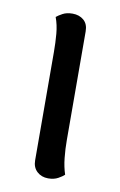

<svg xmlns="http://www.w3.org/2000/svg" viewBox="-68 -564 387 617"><g transform="rotate(10 126.0 -255.5)"><path d="M171 -120Q171 -91 174 -62Q177 -33 185 -9Q179 -3 165.5 4.5Q152 12 133 12Q111 12 96.5 -1.5Q82 -15 82 -38L81 -391Q81 -421 78.5 -450Q76 -479 67 -503Q74 -509 87 -516Q100 -523 119 -523Q141 -523 155.5 -510.5Q170 -498 170 -474Z"/></g></svg>

Font: Arima Thin Medium
Style: Regular
Weight: 500
Version: Version 1.100